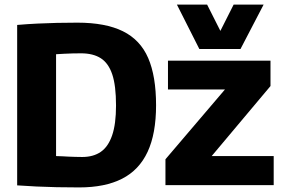

<svg xmlns="http://www.w3.org/2000/svg" viewBox="-20 -809 1242 839"><path d="M326 10Q274 10 228 9Q182 8 139.5 6Q97 4 55 1V-700Q102 -704 144.5 -706Q187 -708 229 -709Q271 -710 318 -710Q441 -710 517 -672.5Q593 -635 627.5 -555.5Q662 -476 662 -349Q662 -225 625 -145.5Q588 -66 513.5 -28Q439 10 326 10ZM339 -123Q388 -123 420.5 -145.5Q453 -168 470 -217.5Q487 -267 487 -348Q487 -435 470.5 -484Q454 -533 420.5 -554.5Q387 -576 334 -576Q316 -576 296.5 -575.5Q277 -575 258.5 -574Q240 -573 225 -572V-127Q239 -127 253 -126Q267 -125 281 -124.5Q295 -124 309 -123.5Q323 -123 339 -123ZM703 0V-113L963 -418H714V-544H1162V-433L905 -127H1176V0ZM1132 -789 1031 -595H851L753 -789H885L943 -674L1001 -789Z"/></svg>

Font: Georama ExtraCondensed Thin
Style: Bold
Weight: 700
Version: Version 1.001